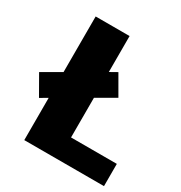

<svg xmlns="http://www.w3.org/2000/svg" viewBox="-213 -782 846 897"><g transform="rotate(30 210.5 -333.5)"><path d="M45 0V-228L6 -205L-54 -310L45 -367V-667H228V-473L267 -495L327 -391L228 -334V-120H475V0Z"/></g></svg>

Font: Epunda Sans Black
Style: Regular
Weight: 900
Designer: Simon Atzbach
Foundry: typofactur
Version: Version 2.204; ttfautohint (v1.8.4.7-5d5b)